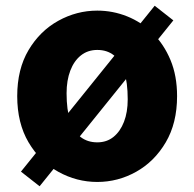

<svg xmlns="http://www.w3.org/2000/svg" viewBox="-20 -620 677 669"><path d="M319 14Q247 14 183 -21.5Q119 -57 79.5 -124Q40 -191 40 -285Q40 -379 79.5 -445.5Q119 -512 183 -547.5Q247 -583 319 -583Q373 -583 423 -563Q473 -543 512 -504.5Q551 -466 574 -411Q597 -356 597 -285Q597 -191 557.5 -124Q518 -57 454.5 -21.5Q391 14 319 14ZM319 -124Q352 -124 375.5 -143Q399 -162 412 -195.5Q425 -229 425 -274Q425 -333 412.5 -371Q400 -409 376.5 -427.5Q353 -446 319 -446Q286 -446 262 -427Q238 -408 225 -374Q212 -340 212 -295Q212 -237 224.5 -199Q237 -161 261 -142.5Q285 -124 319 -124ZM118 29 53 -22 519 -600 584 -549Z"/></svg>

Font: Noto Sans JP Thin Black
Style: Regular
Weight: 900
Version: Version 2.004-H2;hotconv 1.0.118;makeotfexe 2.5.65603